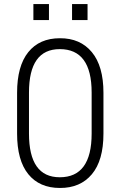

<svg xmlns="http://www.w3.org/2000/svg" viewBox="-20 -908 589 938"><path d="M272 -42Q427.7 -42 427.7 -255.4V-456.1Q427.7 -668 272 -668Q121.6 -668 121.6 -456.1V-255.4Q121.6 -42 272 -42ZM485.4 -255.4Q485.4 -124 428.7 -56.6Q372.1 10.7 272.9 10.3Q172.9 10.3 118.2 -57.1Q63.5 -124.5 63.5 -255.4V-454.6Q63.5 -585.4 118.2 -653.3Q172.9 -721.2 272.5 -721.2Q372.1 -721.7 428.7 -653.3Q485.4 -585 485.4 -454.6ZM219.2 -810.1H143.1V-888.2H219.2ZM407.7 -810.1H332V-888.2H407.7Z"/></svg>

Font: RobotoCondensed-Light
Style: Light
Weight: 300
Designer: Google
Version: Version 1.200311; 2013